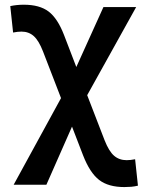

<svg xmlns="http://www.w3.org/2000/svg" viewBox="-20 -547 626 802"><path d="M499.5 234.4Q432.6 234.4 394 204.6Q355.5 174.8 327.1 102.1L280.8 -18.1L173.8 224.6H37.1L234.9 -137.2L159.7 -332Q142.1 -377.4 121.1 -396.2Q100.1 -415 69.8 -415Q54.2 -415 34.7 -411.1L22.9 -521.5Q49.8 -527.3 79.6 -527.3Q145.5 -527.3 183.1 -498.8Q220.7 -470.2 247.6 -400.4L298.8 -267.1L412.1 -517.6H548.8L344.2 -149.4L417 39.1Q435.1 85 456.5 103.5Q478 122.1 509.3 122.1Q516.1 122.1 525.6 121.1Q535.2 120.1 544.4 118.2L556.2 228.5Q542.5 231.9 528.3 233.2Q514.2 234.4 499.5 234.4Z"/></svg>

Font: CaskaydiaCove NF SemiBold
Style: Regular
Weight: 600
Designer: Aaron Bell
Foundry: Saja Typeworks
Version: Version 2111.001; VTT 6.35;Nerd Fonts 3.2.1